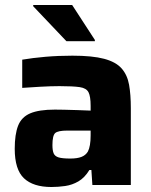

<svg xmlns="http://www.w3.org/2000/svg" viewBox="-20 -741 606 769"><path d="M186 8Q113 8 76 -27Q39 -62 39 -145Q39 -203 52.5 -237.5Q66 -272 101 -287Q136 -302 200 -302Q212 -302 237 -301.5Q262 -301 291 -300Q320 -299 343 -298V-317Q343 -355 334.5 -371.5Q326 -388 299.5 -392Q273 -396 218 -396Q184 -396 140 -393.5Q96 -391 69 -389V-502Q110 -509 161.5 -513.5Q213 -518 270 -518Q350 -518 397 -505.5Q444 -493 467 -467Q490 -441 497 -401.5Q504 -362 504 -308V0H350L346 -60H338Q319 -29 294 -14.5Q269 0 241 4Q213 8 186 8ZM262 -106Q289 -106 306 -112.5Q323 -119 332 -134Q343 -155 343 -199V-218H250Q212 -218 201 -208Q190 -198 190 -160Q190 -138 195 -126.5Q200 -115 215 -110.5Q230 -106 262 -106ZM246 -576 113 -716V-721H269L360 -581V-576Z"/></svg>

Font: Saira
Style: Bold
Weight: 700
Designer: Hector Gatti with collaboration of the Omnibus-Type team
Foundry: Omnibus-Type
Version: Version 1.100; ttfautohint (v1.8.3)